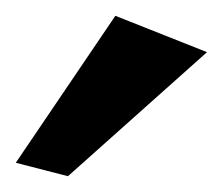

<svg xmlns="http://www.w3.org/2000/svg" viewBox="-20 -781 282 243"><path d="M126 -761 0 -575 66 -558 242 -715Z"/></svg>

Font: Galindo
Style: Regular
Weight: 400
Designer: Astigmatic (AOETI)
Foundry: Astigmatic (AOETI)
Version: Version 1.000